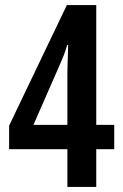

<svg xmlns="http://www.w3.org/2000/svg" viewBox="-20 -738 484 758"><path d="M431 -149H360V0H246V-149H16V-242L244 -718H360V-245H431ZM246 -450Q246 -460 246.5 -475Q247 -490 247.5 -507Q248 -524 248.5 -538.5Q249 -553 249 -560H245Q239 -538 231 -518Q223 -498 215 -480L112 -245H246Z"/></svg>

Font: Noto Sans Display ExtraCondensed SemiBold
Style: Regular
Weight: 600
Width: 2
Designer: Monotype Design Team
Foundry: Monotype Imaging Inc.
Version: Version 2.003